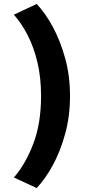

<svg xmlns="http://www.w3.org/2000/svg" viewBox="-20 -780 448 968"><path d="M333 -296Q333 -194 308.5 -105Q284 -16 246 53.5Q208 123 165 168L50 115Q109 47 148 -55.5Q187 -158 187 -296Q187 -388 169 -464.5Q151 -541 120 -601.5Q89 -662 50 -706L165 -760Q208 -715 246 -645Q284 -575 308.5 -486.5Q333 -398 333 -296Z"/></svg>

Font: Reem Kufi Fun
Style: Bold
Weight: 700
Designer: Khaled Hosny
Version: Version 1.005